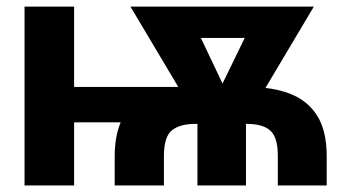

<svg xmlns="http://www.w3.org/2000/svg" viewBox="-20 -566 1083 586"><path d="M614.1 -300.6V-192.6H113.9V-300.6ZM206.2 -545.9V0H54.9V-545.9ZM480.3 0H330.1V-89.8Q330.6 -205.1 394.8 -252.9Q459 -300.7 573.6 -300.6H735.5Q810.9 -300.9 865 -280Q919 -259.1 948.1 -212.8Q977.1 -166.5 977.1 -89.8V0H827.9V-89.8Q828.2 -144.6 806.4 -166Q784.6 -187.4 735.5 -187.9H573.6Q528.3 -187.4 504.3 -167.9Q480.4 -148.4 480.3 -89.8ZM854.5 -545.9V-450.2H478.9V-545.9ZM627.3 -245.5 773.4 -545.9H937.9L723.2 -185H643.6ZM547.7 -545.9 691.6 -242.6 672.7 -185H593L378.1 -545.9ZM730.7 -249V0H582.6V-249Z"/></svg>

Font: Inter V
Style: 
Weight: 400
Designer: Rasmus Andersson
Foundry: rsms
Version: Version 4.000;git-a3f224843